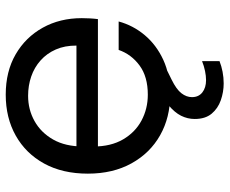

<svg xmlns="http://www.w3.org/2000/svg" viewBox="-84 -512 789 660"><g transform="rotate(-90 310.0 -182.5)"><path d="M119.1 -239.9 119.9 -313.7H482.8Q483 -353.8 469.4 -384.7Q455.8 -415.6 431.8 -437Q407.7 -458.5 376.5 -469.2Q345.4 -479.9 310.2 -479.9Q262.8 -479.9 223.3 -457.8Q183.7 -435.7 159.8 -393.7Q135.9 -351.7 135.9 -290.1V-254.9Q135.9 -195.6 160.2 -153.7Q184.5 -111.8 225.1 -90.1Q265.8 -68.4 314 -68.4Q376 -68.4 414.3 -96.7Q452.7 -124.9 467.9 -168.6H565.7Q552.2 -118.9 518.7 -79Q485.2 -39 433.8 -15.2Q382.4 8.5 314 8.5Q235.9 8.5 174.7 -26Q113.4 -60.5 78 -124.4Q42.6 -188.3 42.6 -274.5Q42.6 -361.5 77.3 -424.7Q111.9 -487.8 173.2 -522.3Q234.4 -556.8 314 -556.8Q393.9 -556.8 452.7 -522.7Q511.5 -488.6 544.3 -429.5Q577.1 -370.5 577.1 -295.4Q577.1 -280.1 576.3 -267Q575.6 -253.9 573.8 -239.9ZM347.5 -39.1 396.1 -61 420.4 -13.5 365.8 13.4Q332.1 29.9 318.9 47.2Q305.6 64.4 305.6 83.4Q305.6 106.3 321.9 119.1Q338.1 131.8 364.1 131.8Q378.3 131.8 395.4 128.3Q412.6 124.8 429.3 118.1V178.1Q412.6 184.8 392.8 188.6Q373 192.4 352.7 192.4Q323.2 192.4 294.9 182.5Q266.6 172.6 248.5 150.8Q230.5 129 230.5 92.7Q230.5 68.4 241.6 46Q252.8 23.6 278.6 2.3Q304.4 -19 347.5 -39.1Z"/></g></svg>

Font: Poppins Variable
Style: Regular
Weight: 100
Designer: Jonny Pinhorn
Foundry: Indian Type Foundry
Version: Version 6.000